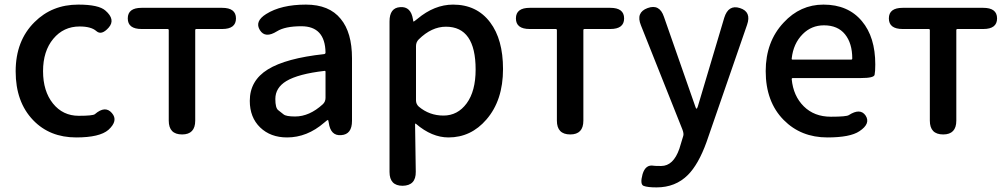

<svg xmlns="http://www.w3.org/2000/svg" viewBox="-20 -584 4380 834"><path d="M311 13Q196 13 124 -62Q48 -141 48 -274Q48 -407 130 -488Q206 -564 320 -564Q409 -564 438 -538Q483 -499 452 -464Q421 -429 398.5 -449Q376 -469 326 -469Q256 -469 211.5 -415.5Q167 -362 167 -275Q167 -188 210 -134.5Q253 -81 322 -81Q383 -81 392 -88Q437 -127 466 -93Q495 -60 451 -20Q413 13 311 13Z M771 0Q713 0 713 -60V-453Q713 -458 708 -458H595Q535 -458 535 -504Q535 -550 595 -550H945Q1005 -550 1005 -504Q1005 -458 945 -458H833Q828 -458 828 -453V-60Q828 0 771 0Z M1227 13Q1155 13 1110 -30.5Q1065 -74 1065 -146Q1065 -234 1143.5 -282.5Q1222 -331 1388 -349Q1394 -350 1394 -356Q1392 -470 1289 -470Q1218 -470 1183 -448Q1132 -416 1109 -453Q1085 -491 1136 -523Q1201 -564 1309 -564Q1410 -564 1460 -502Q1509 -443 1509 -331V-59Q1509 0 1462 3Q1416 7 1408 -51L1407 -56Q1406 -63 1404 -63Q1402 -63 1388 -51Q1314 13 1227 13ZM1262 -78Q1324 -78 1382 -131Q1394 -142 1394 -159V-272Q1394 -277 1389 -276Q1276 -263 1224 -232Q1176 -203 1176 -154Q1176 -115 1188.5 -105.5Q1201 -96 1212 -87Q1223 -78 1262 -78Z M1729 223Q1672 223 1672 163V-491Q1672 -550 1718 -553Q1765 -557 1774 -499Q1775 -490 1776.5 -490Q1778 -490 1793 -502Q1867 -564 1948 -564Q2051 -564 2109 -487Q2165 -413 2165 -284Q2165 -148 2093 -65Q2026 13 1928 13Q1856 13 1787 -46Q1783 -49 1783 -44L1786 162Q1787 222 1729 223ZM2046 -282Q2046 -468 1917 -468Q1855 -468 1799 -413Q1787 -401 1787 -384V-148Q1787 -132 1799 -121Q1845 -82 1906.5 -82Q1968 -82 2007 -135Q2046 -188 2046 -282Z M2457 0Q2399 0 2399 -60V-453Q2399 -458 2394 -458H2281Q2221 -458 2221 -504Q2221 -550 2281 -550H2631Q2691 -550 2691 -504Q2691 -458 2631 -458H2519Q2514 -458 2514 -453V-60Q2514 0 2457 0Z M2832 230Q2793 230 2776 223.5Q2759 217 2771 173Q2784 129 2820 136Q2825 137 2852 137Q2905 137 2931 62Q2940 34 2948 6Q2951 -4 2944 -22L2764 -474Q2741 -530 2793 -549Q2845 -568 2864 -511L3000 -122Q3003 -112 3005.5 -112Q3008 -112 3011 -121L3126 -507Q3144 -565 3194 -549Q3245 -533 3225 -476L3049 33Q3014 130 2968 176Q2914 230 2832 230Z M3574 13Q3459 13 3384 -63Q3306 -142 3306 -275Q3306 -403 3384 -486Q3456 -564 3557 -564Q3664 -564 3724 -492Q3782 -423 3782 -304Q3782 -273 3779 -259Q3776 -245 3720 -245H3424Q3419 -245 3419 -240Q3426 -167 3471.5 -122Q3517 -77 3589 -77Q3657 -77 3667 -84Q3717 -116 3740 -82Q3763 -47 3713 -14Q3673 13 3574 13ZM3419 -330Q3418 -325 3423 -325H3677Q3682 -325 3682 -330Q3682 -396 3650.5 -435Q3619 -474 3559 -474Q3505 -474 3467 -436Q3426 -395 3419 -330Z M4077 0Q4019 0 4019 -60V-453Q4019 -458 4014 -458H3901Q3841 -458 3841 -504Q3841 -550 3901 -550H4251Q4311 -550 4311 -504Q4311 -458 4251 -458H4139Q4134 -458 4134 -453V-60Q4134 0 4077 0Z"/></svg>

Font: Resource Han Rounded JP Medium
Style: Regular
Weight: 500
Designer: Cyano Hao (round all glyphs); Ryoko NISHIZUKA 西塚涼子 (kana, bopomofo & ideographs); Paul D. Hunt (Latin, Greek & Cyrillic)
Foundry: Cyano Hao
Version: 0.990